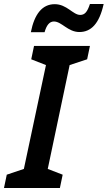

<svg xmlns="http://www.w3.org/2000/svg" viewBox="-53 -945 541 965"><path d="M102 -783H171C181 -819 196 -837 218 -837C257 -837 288 -784 346 -784C404 -784 446 -825 468 -925H399C386 -885 373 -870 350 -870C314 -870 283 -924 222 -924C159 -924 120 -874 102 -783ZM-33 0H248L262 -67L187 -96L297 -618L385 -647L399 -714H118L104 -647L178 -618L67 -96L-19 -67Z"/></svg>

Font: Noto Sans SemiCondensed SemiBold
Style: Italic
Weight: 600
Width: 4
Italic angle: -12°
Designer: Monotype Design Team
Foundry: Monotype Imaging Inc.
Version: Version 2.013